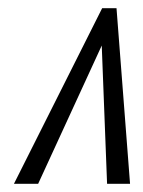

<svg xmlns="http://www.w3.org/2000/svg" viewBox="-20 -710 349 468"><path d="M229 -690H264L297 -262H241L228 -599L73 -262H14Z"/></svg>

Font: Decalotype Light Italic
Style: Regular
Weight: 300
Italic angle: -12°
Designer: Alfredo Marco Pradil
Foundry: Alfredo Marco Pradil
Version: Version 1.0